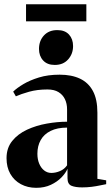

<svg xmlns="http://www.w3.org/2000/svg" viewBox="-20 -866 522 896"><path d="M149 10.5Q109 10.5 77.5 -6.5Q46 -23.5 28.2 -54.5Q10.5 -85.5 10.5 -128Q10.5 -175.5 37 -208.2Q63.5 -241 106.2 -260.8Q149 -280.5 198.2 -289.2Q247.5 -298 293 -298V-356Q293 -382.5 283 -403.2Q273 -424 253 -436.2Q233 -448.5 201.5 -448.5Q153.5 -448.5 115.5 -437.8Q77.5 -427 54 -416.5L41.5 -438.5Q59 -455.5 89.2 -473.5Q119.5 -491.5 161.8 -504.5Q204 -517.5 258.5 -517.5Q314 -517.5 353.2 -499Q392.5 -480.5 413.5 -441.5Q434.5 -402.5 434.5 -340V-31.5L475.5 -24.5V-6.5Q465 -4.5 447.2 -0.8Q429.5 3 408 5.8Q386.5 8.5 363.5 8.5Q331.5 8.5 313.2 0.8Q295 -7 295 -34.5V-78.5Q287 -59 267 -38.2Q247 -17.5 217.2 -3.5Q187.5 10.5 149 10.5ZM219.5 -59Q240 -59 260.2 -67.8Q280.5 -76.5 293 -94.5V-270.5Q247.5 -270.5 216.5 -255.2Q185.5 -240 170 -212.5Q154.5 -185 154.5 -148.5Q154.5 -122.5 163 -102.2Q171.5 -82 186.2 -70.5Q201 -59 219.5 -59ZM235 -563Q200.5 -563 181.2 -584Q162 -605 162 -637.5Q162 -675.5 185 -700.5Q208 -725.5 247 -725.5H248Q283 -725.5 302 -704.8Q321 -684 321 -651Q321 -614.5 298 -588.8Q275 -563 236 -563ZM383 -846V-766.5H101.5V-846Z"/></svg>

Font: Merriweather 144pt
Style: Bold
Weight: 700
Version: Version 2.100